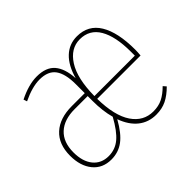

<svg xmlns="http://www.w3.org/2000/svg" viewBox="-118 -723 927 927"><g transform="rotate(-45 346.0 -259.5)"><path d="M636 -246H340Q342 -129 382 -70Q422 -11 489 -11Q525 -11 552 -24.5Q579 -38 607 -66L620 -51Q589 -20 558.5 -5Q528 10 488 10Q436 10 398 -20Q360 -50 339 -108Q304 -45 267 -17.5Q230 10 182 10Q122 10 87.5 -32Q53 -74 53 -144Q53 -223 99.5 -265.5Q146 -308 229 -308H317V-370Q317 -440 292 -474.5Q267 -509 209 -509Q159 -509 92 -477L86 -495Q154 -529 210 -529Q273 -529 303 -494Q333 -459 337 -390Q356 -458 393.5 -493.5Q431 -529 484 -529Q561 -529 599.5 -465.5Q638 -402 638 -284Q638 -268 636 -246ZM616 -292Q616 -396 583 -452.5Q550 -509 484 -509Q421 -509 381 -446.5Q341 -384 340 -265H616ZM332 -132Q317 -185 317 -255V-288H228Q156 -288 116 -251Q76 -214 76 -144Q76 -82 105 -46.5Q134 -11 184 -11Q229 -11 263 -39.5Q297 -68 332 -132Z"/></g></svg>

Font: Fira Sans Extra Condensed Thin
Style: Regular
Weight: 250
Width: 1
Designer: Carrois Corporate & Edenspiekermann AG
Foundry: Carrois Corporate GbR & Edenspiekermann AG
Version: Version 4.203